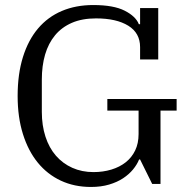

<svg xmlns="http://www.w3.org/2000/svg" viewBox="-20 -730 761 762"><path d="M341 12Q275 12 221.5 -13Q168 -38 130 -84.5Q92 -131 71 -198Q50 -265 50 -349Q50 -436 71 -503.5Q92 -571 131 -617Q170 -663 225.5 -686.5Q281 -710 350 -710Q431 -710 475 -687.5Q519 -665 531 -634H536V-698H608V-494H536V-543Q536 -599 489 -628Q442 -657 361 -657Q306 -657 265.5 -639.5Q225 -622 198.5 -590Q172 -558 159 -513.5Q146 -469 146 -414V-286Q146 -232 160.5 -187.5Q175 -143 202 -112Q229 -81 267 -64Q305 -47 351 -47Q389 -47 422 -57Q455 -67 479 -86Q503 -105 516.5 -133Q530 -161 530 -198V-291H406V-337H681V-291H617V0H584L536 -97H532Q524 -77 508 -57.5Q492 -38 468.5 -22.5Q445 -7 413 2.5Q381 12 341 12Z"/></svg>

Font: IBM Plex Serif
Style: Regular
Weight: 400
Designer: Mike Abbink, Paul van der Laan, Pieter van Rosmalen
Foundry: Bold Monday
Version: Version 2.6